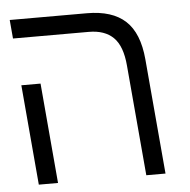

<svg xmlns="http://www.w3.org/2000/svg" viewBox="-47 -656 694 702"><g transform="rotate(-5 300.0 -304.5)"><path d="M298.5 -540.5H20L14 -609H297Q390 -609 438.5 -564.2Q487 -519.5 495.5 -422.5L532.5 0H462L426.5 -405.5Q420.5 -477.5 388.5 -509Q356.5 -540.5 298.5 -540.5ZM35.5 -367.5H106L138 0H67.5Z"/></g></svg>

Font: JuliaMono Light
Style: Italic
Weight: 300
Italic angle: -9°
Monospace: yes
Designer: cormullion
Foundry: corm
Version: Version 0.054; ttfautohint (v1.8.4)